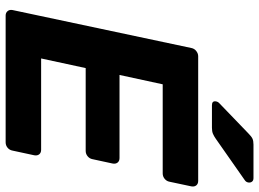

<svg xmlns="http://www.w3.org/2000/svg" viewBox="-142 -800 941 698"><g transform="rotate(90 329.0 -450.5)"><path d="M36 0Q26 0 20 -7Q14 -14 16 -25L154 -675Q156 -686 165 -693Q174 -700 184 -700H637Q648 -700 653.5 -693Q659 -686 657 -675L640 -595Q638 -585 629.5 -578Q621 -571 610 -571H286L252 -414H554Q565 -414 570.5 -407Q576 -400 574 -389L558 -315Q556 -305 547.5 -298Q539 -291 528 -291H227L192 -129H524Q535 -129 540.5 -122Q546 -115 544 -104L527 -25Q525 -14 516.5 -7Q508 0 497 0ZM362 -750Q346 -750 348 -764Q349 -772 356 -778L464 -882Q476 -894 484 -897.5Q492 -901 505 -901H627Q636 -901 640 -895.5Q644 -890 643 -883Q642 -874 634 -869L484 -764Q474 -757 465.5 -753.5Q457 -750 444 -750Z"/></g></svg>

Font: Rubik Light SemiBold
Style: Italic
Weight: 600
Italic angle: -12°
Version: Version 2.104